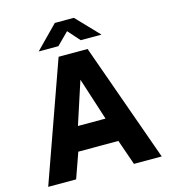

<svg xmlns="http://www.w3.org/2000/svg" viewBox="-131 -1025 996 1129"><g transform="rotate(-15 367.0 -460.5)"><path d="M21.5 0 278.5 -723H455L712.5 0H543.5L490 -154H246L191.5 0ZM283 -300.5H451L367.5 -559.5ZM429.5 -783.5 365.5 -855.5 293.5 -783.5H173.5L308.5 -921H424.5L556 -783.5Z"/></g></svg>

Font: Public Sans ExtraBold
Style: Regular
Weight: 800
Designer: The Public Sans Project Authors: Dan O. Williams and USWDS (Libre Franklin designed by Pablo Impallari and Rodrigo Fuenz
Version: Version 1.007